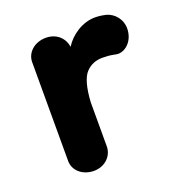

<svg xmlns="http://www.w3.org/2000/svg" viewBox="-97 -562 610 655"><g transform="rotate(-20 208.0 -234.5)"><path d="M136 11C175 11 205 -17 205 -53V-213C208 -265 218 -300 234 -317C250 -334 270 -342 294 -342C308 -342 322 -341 336 -338C341 -337 345 -336 350 -336C377 -336 408 -363 408 -408C408 -440 386 -467 357 -475C344 -478 331 -480 317 -480C272 -480 228 -451 205 -414C201 -446 175 -472 136 -472C93 -472 64 -443 64 -410V-51C64 -15 96 11 136 11Z"/></g></svg>

Font: Dongle
Style: Bold
Weight: 700
Designer: Yanghee Ryu
Foundry: Yanghee Ryu
Version: Version 2.000